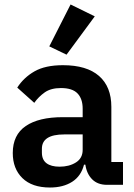

<svg xmlns="http://www.w3.org/2000/svg" viewBox="-20 -825 599 857"><path d="M458 0Q416 0 391.5 -24.5Q367 -49 361 -90H355Q342 -39 302 -13.5Q262 12 203 12Q123 12 80 -30Q37 -72 37 -142Q37 -223 95 -262.5Q153 -302 260 -302H349V-340Q349 -384 326 -408Q303 -432 252 -432Q207 -432 179.5 -412.5Q152 -393 133 -366L57 -434Q86 -479 134 -506.5Q182 -534 261 -534Q367 -534 422 -486Q477 -438 477 -348V-102H529V0ZM246 -81Q289 -81 319 -100Q349 -119 349 -156V-225H267Q167 -225 167 -161V-144Q167 -112 187.5 -96.5Q208 -81 246 -81ZM277 -581 200 -618 295 -805 403 -752Z"/></svg>

Font: IBM Plex Sans Thai SemiBold
Style: Regular
Weight: 600
Designer: Mike Abbink, Paul van der Laan, Pieter van Rosmalen, Ben Mitchell, Mark Frömberg
Foundry: Bold Monday
Version: Version 1.1